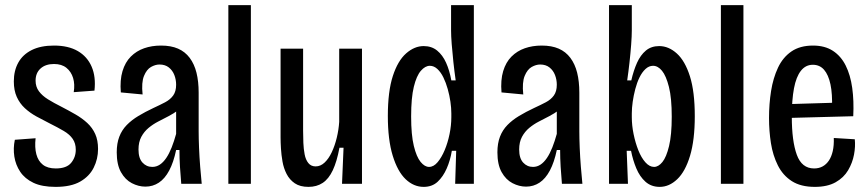

<svg xmlns="http://www.w3.org/2000/svg" viewBox="-20 -718 3392 750"><path d="M197 12Q144 12 110.5 -4Q77 -20 59 -47Q41 -74 36 -106.5Q31 -139 38 -172L119 -178Q115 -142 122 -115.5Q129 -89 147.5 -74.5Q166 -60 198 -60Q240 -60 258 -82Q276 -104 276 -133Q276 -158 264 -175.5Q252 -193 229 -206.5Q206 -220 174 -236Q148 -249 122.5 -263Q97 -277 77 -295.5Q57 -314 45.5 -339.5Q34 -365 34 -400Q34 -442 51.5 -473.5Q69 -505 104 -522.5Q139 -540 191 -540Q247 -540 284 -518.5Q321 -497 338 -457.5Q355 -418 349 -364L268 -358Q273 -389 265.5 -413.5Q258 -438 239.5 -453Q221 -468 191 -468Q158 -468 138.5 -450.5Q119 -433 119 -403Q119 -379 132 -361.5Q145 -344 167.5 -330Q190 -316 220 -301Q249 -286 275 -271Q301 -256 321 -237.5Q341 -219 352 -194.5Q363 -170 363 -136Q363 -97 346 -63Q329 -29 293 -8.5Q257 12 197 12Z M548 11Q521 11 495 -2.5Q469 -16 452.5 -45.5Q436 -75 436 -123Q436 -158 446 -184Q456 -210 475 -229.5Q494 -249 520.5 -265Q547 -281 579 -296Q605 -308 625 -318.5Q645 -329 656.5 -345Q668 -361 668 -387Q668 -407 661 -425Q654 -443 639.5 -454.5Q625 -466 603 -466Q587 -466 570 -456.5Q553 -447 542.5 -421.5Q532 -396 537 -349L452 -357Q448 -405 458.5 -440Q469 -475 491 -497Q513 -519 543 -529.5Q573 -540 609 -540Q648 -540 675.5 -528Q703 -516 721 -492Q739 -468 747.5 -434Q756 -400 756 -356V-205Q756 -178 757.5 -141Q759 -104 762 -66.5Q765 -29 768 0H688Q685 -33 683 -66.5Q681 -100 681 -132H668Q658 -84 641 -52Q624 -20 600.5 -4.5Q577 11 548 11ZM575 -66Q591 -66 604.5 -75Q618 -84 629.5 -101Q641 -118 650.5 -142Q660 -166 668 -195V-304L698 -316Q691 -299 675 -287Q659 -275 639 -264.5Q619 -254 598.5 -243.5Q578 -233 560.5 -218.5Q543 -204 532 -183.5Q521 -163 521 -134Q521 -100 536.5 -83Q552 -66 575 -66Z M872 0V-698H960V0Z M1185 12Q1152 12 1131.5 -2Q1111 -16 1099.5 -38.5Q1088 -61 1083.5 -87Q1079 -113 1077.5 -137.5Q1076 -162 1076 -181V-528H1164V-207Q1164 -184 1165 -160Q1166 -136 1170 -115Q1174 -94 1184.5 -81Q1195 -68 1213 -68Q1232 -68 1248 -83Q1264 -98 1276 -123.5Q1288 -149 1295.5 -180Q1303 -211 1305 -242V-528H1394V-205V0H1316L1322 -141H1306Q1296 -87 1280 -53Q1264 -19 1240.5 -3.5Q1217 12 1185 12Z M1635 12Q1596 12 1564.5 -18Q1533 -48 1514 -110Q1495 -172 1495 -265Q1495 -361 1514.5 -421Q1534 -481 1566.5 -509.5Q1599 -538 1635 -538Q1666 -538 1687.5 -520.5Q1709 -503 1722.5 -473Q1736 -443 1743 -404H1760Q1755 -439 1751 -476Q1747 -513 1744.5 -545.5Q1742 -578 1742 -599V-698H1831V-270V0H1758L1762 -129H1745Q1739 -92 1725 -60Q1711 -28 1689.5 -8Q1668 12 1635 12ZM1656 -66Q1674 -66 1689.5 -84.5Q1705 -103 1717 -131.5Q1729 -160 1736 -194Q1743 -228 1743 -260V-275Q1743 -296 1739.5 -320.5Q1736 -345 1729 -370Q1722 -395 1712 -415.5Q1702 -436 1688.5 -448.5Q1675 -461 1659 -461Q1641 -461 1624 -441.5Q1607 -422 1596.5 -379Q1586 -336 1586 -263Q1586 -191 1596.5 -148Q1607 -105 1623 -85.5Q1639 -66 1656 -66Z M2035 11Q2008 11 1982 -2.5Q1956 -16 1939.5 -45.5Q1923 -75 1923 -123Q1923 -158 1933 -184Q1943 -210 1962 -229.5Q1981 -249 2007.5 -265Q2034 -281 2066 -296Q2092 -308 2112 -318.5Q2132 -329 2143.5 -345Q2155 -361 2155 -387Q2155 -407 2148 -425Q2141 -443 2126.5 -454.5Q2112 -466 2090 -466Q2074 -466 2057 -456.5Q2040 -447 2029.5 -421.5Q2019 -396 2024 -349L1939 -357Q1935 -405 1945.5 -440Q1956 -475 1978 -497Q2000 -519 2030 -529.5Q2060 -540 2096 -540Q2135 -540 2162.5 -528Q2190 -516 2208 -492Q2226 -468 2234.5 -434Q2243 -400 2243 -356V-205Q2243 -178 2244.5 -141Q2246 -104 2249 -66.5Q2252 -29 2255 0H2175Q2172 -33 2170 -66.5Q2168 -100 2168 -132H2155Q2145 -84 2128 -52Q2111 -20 2087.5 -4.5Q2064 11 2035 11ZM2062 -66Q2078 -66 2091.5 -75Q2105 -84 2116.5 -101Q2128 -118 2137.5 -142Q2147 -166 2155 -195V-304L2185 -316Q2178 -299 2162 -287Q2146 -275 2126 -264.5Q2106 -254 2085.5 -243.5Q2065 -233 2047.5 -218.5Q2030 -204 2019 -183.5Q2008 -163 2008 -134Q2008 -100 2023.5 -83Q2039 -66 2062 -66Z M2557 12Q2524 12 2501.5 -8Q2479 -28 2465.5 -60.5Q2452 -93 2445 -129H2428L2433 0H2359V-269V-698H2448V-599Q2448 -577 2445.5 -544Q2443 -511 2439 -474.5Q2435 -438 2430 -404H2446Q2455 -443 2468.5 -473Q2482 -503 2503 -520.5Q2524 -538 2555 -538Q2592 -538 2624 -509Q2656 -480 2675 -420Q2694 -360 2694 -264Q2694 -171 2675.5 -109.5Q2657 -48 2625.5 -18Q2594 12 2557 12ZM2535 -66Q2552 -66 2567.5 -85Q2583 -104 2593.5 -147.5Q2604 -191 2604 -262Q2604 -335 2593 -378.5Q2582 -422 2566 -441.5Q2550 -461 2531 -461Q2515 -461 2501.5 -448.5Q2488 -436 2478 -415.5Q2468 -395 2461.5 -370Q2455 -345 2451.5 -320.5Q2448 -296 2448 -275V-260Q2448 -228 2455 -194Q2462 -160 2473.5 -131Q2485 -102 2501 -84Q2517 -66 2535 -66Z M2796 0V-698H2884V0Z M3163 12Q3108 12 3073 -10.5Q3038 -33 3018.5 -72Q2999 -111 2991.5 -158.5Q2984 -206 2984 -257Q2984 -312 2992 -362.5Q3000 -413 3019 -453.5Q3038 -494 3071.5 -517Q3105 -540 3156 -540Q3202 -540 3233.5 -519.5Q3265 -499 3283.5 -462Q3302 -425 3309 -374.5Q3316 -324 3313 -264L3049 -257V-311L3249 -317L3230 -295Q3232 -351 3224 -388.5Q3216 -426 3199 -445.5Q3182 -465 3155 -465Q3127 -465 3108.5 -441.5Q3090 -418 3081.5 -373Q3073 -328 3073 -262Q3073 -167 3092.5 -113.5Q3112 -60 3160 -60Q3179 -60 3193.5 -68Q3208 -76 3218 -91Q3228 -106 3233 -128Q3238 -150 3237 -179L3319 -174Q3322 -146 3316 -114Q3310 -82 3293 -53Q3276 -24 3244 -6Q3212 12 3163 12Z"/></svg>

Font: Bricolage Grotesque Condensed
Style: Regular
Weight: 400
Width: 3
Designer: Mathieu Triay
Foundry: Atelier Triay
Version: Version 1.000;gftools[0.9.30]